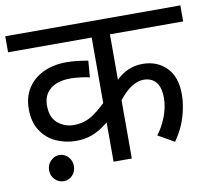

<svg xmlns="http://www.w3.org/2000/svg" viewBox="-75 -708 928 839"><g transform="rotate(-10 388.5 -288.0)"><path d="M777 -551H452V-336L448 -345Q472 -371 503 -385Q534 -399 569 -399Q634 -399 675 -357.5Q716 -316 716 -239Q716 -193 701 -141Q686 -89 651 -39L579 -80Q604 -112 620 -154Q636 -196 636 -237Q636 -284 616.5 -307Q597 -330 562 -330Q535 -330 506 -311Q477 -292 447 -252L452 -277V0H371V-210L385 -186Q369 -172 346.5 -156Q324 -140 294.5 -129Q265 -118 226 -118Q179 -118 137.5 -137Q96 -156 71 -194.5Q46 -233 46 -290Q46 -344 71 -383Q96 -422 141 -443Q186 -464 244 -464Q267 -464 295.5 -460.5Q324 -457 339 -454L333 -381Q317 -385 292.5 -388Q268 -391 249 -391Q191 -391 159 -365Q127 -339 127 -292Q127 -239 157.5 -213.5Q188 -188 228 -188Q278 -188 316.5 -215Q355 -242 388 -278L371 -224V-551H0V-622H777ZM87 -12Q87 -36 103.5 -53Q120 -70 142 -70Q165 -70 181 -53Q197 -36 197 -12Q197 13 181 29.5Q165 46 142 46Q120 46 103.5 29.5Q87 13 87 -12Z"/></g></svg>

Font: Noto Sans Devanagari
Style: Regular
Weight: 400
Designer: Jelle Bosma - Monotype Design Team
Foundry: Monotype Imaging Inc.
Version: Version 2.003